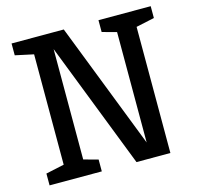

<svg xmlns="http://www.w3.org/2000/svg" viewBox="-105 -831 969 941"><g transform="rotate(-15 380.0 -360.0)"><path d="M298 -720H33V-660L126 -640V-80L33 -60V0H298V-60L225 -80V-640L474 0H646V-640L739 -660V-720H474V-660L547 -640V-80Z"/></g></svg>

Font: Hermeneus One
Style: Regular
Weight: 400
Designer: Rodrigo Fuenzalida, Pablo Impallari
Foundry: Pablo Impallari, Rodrigo Fuenzalida
Version: Version 1.002